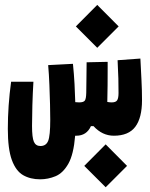

<svg xmlns="http://www.w3.org/2000/svg" viewBox="-20 -562 626 802"><path d="M147.5 187Q106.9 187 76.7 169.7Q46.4 152.3 29.5 106.4Q12.7 60.5 12.7 -23.9Q12.7 -120.6 26.4 -220.7H119.6Q116.7 -173.3 115.2 -121.6Q113.8 -69.8 113.8 -36.1Q113.8 12.7 121.6 30.3Q129.4 47.9 148.9 47.9Q172.4 47.9 181.2 26.4Q189.9 4.9 189.9 -61.5Q189.9 -87.4 189 -126.2Q188 -165 186.3 -208Q184.6 -251 181.2 -290L284.7 -295.4Q289.1 -252 291.3 -211.2Q293.5 -170.4 294.4 -135.3Q304.2 -134.3 310.5 -134.3Q329.1 -134.3 334.5 -142.1Q339.8 -149.9 340.3 -174.8Q340.8 -206.5 341.1 -238.3Q341.3 -270 341.8 -301.8L429.7 -303.7Q429.7 -297.4 429.7 -291Q429.7 -284.7 429.7 -278.3Q429.7 -242.2 429.4 -205.6Q429.2 -168.9 428.2 -136.2Q437.5 -134.3 446.8 -134.3Q463.9 -134.3 469.5 -143.3Q475.1 -152.3 475.1 -173.3Q475.1 -200.7 474.4 -234.1Q473.6 -267.6 471.2 -310.5L566.4 -317.4Q568.8 -268.1 571 -226.8Q573.2 -185.5 573.2 -143.6Q573.2 -69.8 545.2 -32.5Q517.1 4.9 455.6 4.9Q407.2 4.9 370.6 -35.2H359.9Q341.8 4.9 298.8 4.9Q296.4 4.9 293.9 4.9Q287.6 83 265.4 122.1Q243.2 161.1 211.9 174.1Q180.7 187 147.5 187ZM386.2 -362.3 296.9 -451.7 386.2 -541.5 475.6 -451.7ZM421.4 220.2 332 130.9 421.4 41 510.7 130.9Z"/></svg>

Font: Cascadia Code PL
Style: Bold
Weight: 700
Monospace: yes
Designer: Aaron Bell
Foundry: Saja Typeworks
Version: Version 2404.023; ttfautohint (v1.8.4)